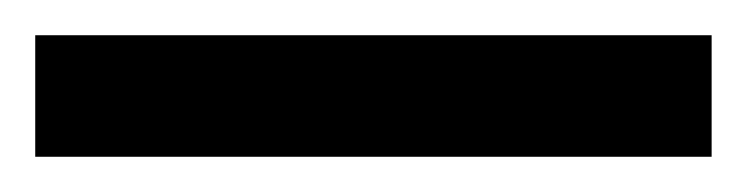

<svg xmlns="http://www.w3.org/2000/svg" viewBox="-22 -23 424 109"><path d="M-2 66V-3H382V66Z"/></svg>

Font: Noto Sans Telugu UI ExtraCondensed
Style: Bold
Weight: 700
Width: 2
Designer: Jelle Bosma - Monotype Design Team
Foundry: Monotype Imaging Inc.
Version: Version 2.006